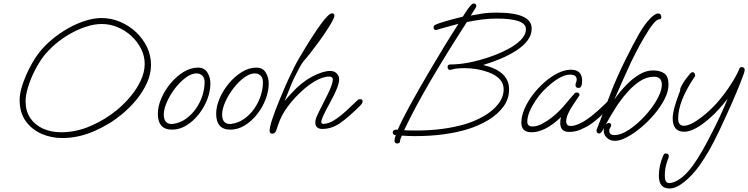

<svg xmlns="http://www.w3.org/2000/svg" viewBox="-20 -745 4271 1096"><path d="M335 43Q273 43 217.5 19Q162 -5 127 -53.5Q92 -102 92 -175Q92 -213 109 -263.5Q126 -314 152 -363.5Q178 -413 206 -448Q237 -487 279.5 -522Q322 -557 370 -584Q418 -611 467 -626.5Q516 -642 560 -642Q614 -642 664.5 -621Q715 -600 755 -563Q795 -526 818.5 -477.5Q842 -429 842 -375Q842 -323 819 -272Q796 -221 758.5 -175.5Q721 -130 675 -92Q602 -32 513.5 5.5Q425 43 336 43ZM329 10Q414 10 496.5 -25.5Q579 -61 646 -116Q690 -152 726 -195.5Q762 -239 784 -286.5Q806 -334 806 -380Q806 -425 785.5 -466Q765 -507 730.5 -539Q696 -571 652 -589.5Q608 -608 561 -608Q519 -608 472.5 -593Q426 -578 381 -552.5Q336 -527 296.5 -493.5Q257 -460 229 -424Q203 -390 179 -343Q155 -296 140.5 -249Q126 -202 126 -167Q126 -111 152.5 -71.5Q179 -32 225 -11Q271 10 329 10Z M962 -5Q881 -5 881 -96Q881 -138 901 -184Q921 -230 954 -269.5Q987 -309 1027.5 -334Q1068 -359 1110 -359Q1147 -359 1164 -331Q1181 -303 1181 -269Q1181 -224 1163 -177.5Q1145 -131 1114 -92Q1083 -53 1044 -29Q1005 -5 962 -5ZM961 -37Q967 -37 968 -38Q1007 -43 1040 -66Q1073 -89 1097.5 -123.5Q1122 -158 1135 -198Q1148 -238 1148 -277Q1148 -300 1135 -313Q1122 -326 1102 -326Q1073 -326 1040.5 -302Q1008 -278 979.5 -241Q951 -204 933 -163.5Q915 -123 915 -91Q915 -37 961 -37Z M1295 -5Q1214 -5 1214 -96Q1214 -138 1234 -184Q1254 -230 1287 -269.5Q1320 -309 1360.5 -334Q1401 -359 1443 -359Q1480 -359 1497 -331Q1514 -303 1514 -269Q1514 -224 1496 -177.5Q1478 -131 1447 -92Q1416 -53 1377 -29Q1338 -5 1295 -5ZM1294 -37Q1300 -37 1301 -38Q1340 -43 1373 -66Q1406 -89 1430.5 -123.5Q1455 -158 1468 -198Q1481 -238 1481 -277Q1481 -300 1468 -313Q1455 -326 1435 -326Q1406 -326 1373.5 -302Q1341 -278 1312.5 -241Q1284 -204 1266 -163.5Q1248 -123 1248 -91Q1248 -37 1294 -37Z M1535 18Q1519 18 1519 2Q1519 -19 1534 -64.5Q1549 -110 1573.5 -169.5Q1598 -229 1626 -292Q1642 -327 1659 -360.5Q1676 -394 1691 -419Q1839 -669 1875 -669Q1889 -669 1889 -655Q1889 -646 1875.5 -621.5Q1862 -597 1840.5 -564.5Q1819 -532 1794.5 -499Q1770 -466 1748.5 -438.5Q1727 -411 1714 -397Q1703 -384 1689.5 -359Q1676 -334 1663 -307.5Q1650 -281 1642 -261L1604 -167Q1619 -187 1643 -212Q1700 -275 1761.5 -307.5Q1823 -340 1865 -340Q1888 -340 1902 -326Q1916 -312 1916 -292Q1916 -253 1865 -161Q1814 -70 1814 -49Q1814 -38 1826 -38Q1854 -38 1887 -58.5Q1920 -79 1955 -111Q1990 -143 2023 -175Q2027 -179 2035 -179Q2050 -179 2050 -167Q2050 -156 2036 -142Q1969 -75 1921 -42Q1873 -9 1820 -9Q1780 -9 1780 -46Q1780 -60 1785 -73Q1790 -86 1801 -108L1847 -199Q1864 -233 1872 -256Q1880 -279 1880 -291Q1880 -308 1859 -308Q1822 -308 1772.5 -278.5Q1723 -249 1667 -190Q1635 -156 1609.5 -118Q1584 -80 1569 -36L1557 -1Q1550 18 1535 18Z M2248 74Q2232 74 2232 58Q2232 47 2239 26Q2222 26 2222 11Q2222 -7 2251 -5Q2288 -95 2434 -343Q2472 -408 2513 -475Q2554 -542 2597 -609Q2462 -573 2471 -573Q2455 -573 2455 -590Q2455 -599 2466 -604Q2483 -612 2522 -623.5Q2561 -635 2622 -650Q2631 -664 2638.5 -676Q2646 -688 2653 -697Q2674 -725 2683 -725Q2699 -725 2699 -711Q2699 -705 2688 -689Q2677 -673 2667 -656Q2691 -660 2727 -666.5Q2763 -673 2816 -673Q3015 -673 3015 -582Q3015 -545 2991 -513.5Q2967 -482 2926.5 -456Q2886 -430 2837 -409.5Q2788 -389 2738 -374Q2886 -340 2886 -235Q2886 -180 2853.5 -136Q2821 -92 2768 -60Q2715 -28 2651 -8Q2521 32 2348 32Q2312 32 2274 29Q2264 50 2264 58Q2264 74 2248 74ZM2355 0Q2511 0 2634 -36Q2691 -53 2741.5 -82Q2792 -111 2823.5 -150.5Q2855 -190 2855 -236Q2855 -299 2770 -332Q2706 -356 2630 -356Q2604 -356 2580 -353Q2553 -346 2550 -346Q2535 -346 2535 -363Q2535 -377 2551 -377Q2653 -377 2784 -423Q2832 -440 2877.5 -463.5Q2923 -487 2952.5 -516.5Q2982 -546 2982 -579Q2982 -639 2816 -639Q2777 -639 2734.5 -634Q2692 -629 2645 -619Q2526 -435 2436 -281Q2346 -127 2287 -2Q2295 -1 2307 -0.5Q2319 0 2355 0Z M3014 10Q2956 10 2956 -45Q2956 -81 2973.5 -122.5Q2991 -164 3021 -203.5Q3051 -243 3088 -275.5Q3125 -308 3164 -327.5Q3203 -347 3239 -347Q3303 -347 3303 -284Q3303 -243 3283 -243Q3265 -243 3265 -260Q3265 -267 3268.5 -274.5Q3272 -282 3272 -291Q3272 -319 3234 -319Q3173 -319 3081 -226Q3059 -203 3038 -172Q3017 -141 3003.5 -109.5Q2990 -78 2990 -50Q2990 -23 3020 -23Q3046 -23 3075.5 -39Q3105 -55 3127 -72Q3171 -105 3217 -162Q3224 -170 3235 -183Q3246 -196 3260 -212Q3265 -217 3272 -217Q3288 -217 3288 -201L3250 -144Q3212 -88 3212 -52Q3212 -26 3237 -26Q3258 -26 3283 -37Q3308 -48 3324 -59Q3356 -80 3391 -111.5Q3426 -143 3458 -175Q3462 -179 3470 -179Q3485 -179 3485 -167Q3485 -156 3471 -142Q3431 -102 3399 -73.5Q3367 -45 3338 -27Q3319 -16 3291 -4Q3263 8 3227 8Q3178 8 3178 -44Q3178 -64 3183 -77Q3092 10 3014 10Z M3491 59Q3463 59 3444.5 42Q3426 25 3426 -2Q3426 -12 3427 -15Q3413 17 3401 17Q3385 17 3385 -2L3463 -206Q3481 -254 3504 -305.5Q3527 -357 3550.5 -404.5Q3574 -452 3594.5 -490.5Q3615 -529 3628 -552Q3660 -607 3689.5 -637.5Q3719 -668 3736 -668Q3755 -668 3755 -647Q3755 -635 3743 -635Q3717 -635 3654 -526Q3634 -492 3616.5 -458.5Q3599 -425 3583 -392Q3561 -345 3537 -291Q3513 -237 3487 -177Q3520 -225 3560 -265Q3595 -300 3632.5 -321.5Q3670 -343 3707 -343Q3748 -343 3772 -326Q3796 -309 3796 -262Q3796 -223 3773.5 -179Q3751 -135 3715.5 -93Q3680 -51 3638.5 -16.5Q3597 18 3558 38.5Q3519 59 3491 59ZM3488 26Q3518 26 3554 5.5Q3590 -15 3626 -48Q3662 -81 3692 -119.5Q3722 -158 3740 -195.5Q3758 -233 3758 -262Q3758 -307 3713 -307Q3673 -307 3635 -283Q3597 -259 3561.5 -219Q3526 -179 3495 -131Q3464 -83 3438 -34Q3447 -43 3455 -43Q3469 -43 3469 -30Q3469 -24 3464 -17Q3462 -14 3460 -10Q3458 -6 3458 2Q3458 26 3488 26Z M3802 331Q3741 331 3741 259Q3741 198 3767 141Q3771 131 3780 131Q3798 131 3798 147Q3798 151 3795.5 157.5Q3793 164 3790 172Q3783 191 3779 212Q3775 233 3775 256Q3775 282 3782 291Q3789 300 3800 300Q3826 300 3861.5 276Q3897 252 3935 200Q3962 163 3991 112Q4020 61 4053 -5Q4097 -92 4134 -182Q4109 -150 4082 -120Q4055 -90 4024 -64Q3941 7 3886 7Q3820 7 3820 -69Q3820 -96 3830.5 -134Q3841 -172 3860 -221Q3863 -229 3863 -234.5Q3863 -240 3866 -246Q3882 -281 3919 -324Q3927 -333 3933 -333Q3948 -333 3948 -311Q3851 -168 3851 -69Q3851 -27 3884 -27Q3921 -27 3987 -78Q4034 -114 4074 -159.5Q4114 -205 4146 -254Q4168 -287 4181.5 -312.5Q4195 -338 4198 -347Q4203 -362 4212 -362Q4231 -362 4231 -346Q4231 -338 4223.5 -317.5Q4216 -297 4205 -269Q4189 -228 4159 -159Q4129 -90 4084 5Q4028 123 3974 198Q3934 255 3886.5 293Q3839 331 3802 331Z"/></svg>

Font: Oooh Baby
Style: Regular
Weight: 400
Designer: Robert E. Leuschke
Foundry: Robert E. Leuschke
Version: Version 1.011; ttfautohint (v1.8.3)